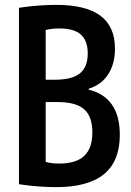

<svg xmlns="http://www.w3.org/2000/svg" viewBox="-20 -760 540 790"><path d="M210 10Q183 10 143.5 7.5Q104 5 58 -2V-728Q105 -735 143.5 -737.5Q182 -740 210 -740Q333 -740 393 -695.5Q453 -651 453 -560Q453 -497 425 -454Q397 -411 345 -395V-391Q408 -376 440.5 -329.5Q473 -283 473 -205Q473 -97 408 -43.5Q343 10 210 10ZM146 -101Q164 -94 182 -90.5Q200 -87 223 -87Q293 -87 326.5 -118.5Q360 -150 360 -215Q360 -281 326 -310.5Q292 -340 219 -340H113V-432H207Q276 -432 308.5 -458Q341 -484 341 -540Q341 -593 312.5 -618Q284 -643 223 -643Q203 -643 183.5 -640Q164 -637 146 -630L168 -667V-64Z"/></svg>

Font: M PLUS Code Latin Medium
Style: Regular
Weight: 500
Designer: Coji Morishita
Foundry: UNDERFOREST DESIGN
Version: Version 1.002; ttfautohint (v1.8.3)